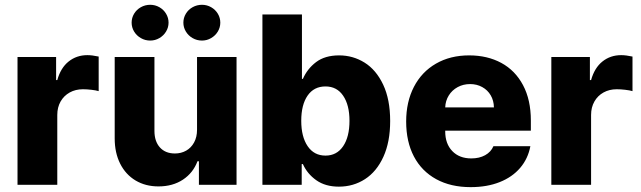

<svg xmlns="http://www.w3.org/2000/svg" viewBox="-20 -767 2659 797"><path d="M52.7 -530.3H212.9V-434.6H217.8Q231.9 -485.4 264.9 -511.7Q297.9 -538.1 342.8 -538.1Q362.3 -538.1 389.6 -532.2V-388.7Q378.4 -392.1 359.4 -394.3Q340.3 -396.5 324.2 -396.5Q293.5 -396.5 269.3 -383.1Q245.1 -369.6 231.4 -345.5Q217.8 -321.3 217.8 -290V0H52.7Z M797.9 -530.3H961.9V0H805.7V-97.7H799.8Q781.7 -49.3 739.3 -21.2Q696.8 6.8 637.7 6.8Q584 6.8 542.7 -17.8Q501.5 -42.5 478.8 -87.6Q456.1 -132.8 456.1 -192.4V-530.3H621.1V-223.6Q621.1 -180.2 643.8 -155Q666.5 -129.9 706.1 -129.9Q731.9 -129.9 752.7 -141.6Q773.4 -153.3 785.6 -175.5Q797.9 -197.8 797.9 -228.5ZM526.4 -672.9Q526.4 -692.9 536.6 -710Q546.9 -727.1 564.7 -737.1Q582.5 -747.1 603.5 -747.1Q624 -747.1 641.6 -737.1Q659.2 -727.1 669.4 -710Q679.7 -692.9 679.7 -672.9Q679.7 -653.3 669.4 -636.2Q659.2 -619.1 641.6 -608.9Q624 -598.6 603.5 -598.6Q582.5 -598.6 564.7 -608.9Q546.9 -619.1 536.6 -636.2Q526.4 -653.3 526.4 -672.9ZM741.2 -672.9Q741.2 -692.9 751.5 -710Q761.7 -727.1 779.5 -737.1Q797.4 -747.1 818.4 -747.1Q838.9 -747.1 856.4 -737.1Q874 -727.1 884.3 -710Q894.5 -692.9 894.5 -672.9Q894.5 -653.3 884.3 -636.2Q874 -619.1 856.4 -608.9Q838.9 -598.6 818.4 -598.6Q797.4 -598.6 779.5 -608.9Q761.7 -619.1 751.5 -636.2Q741.2 -653.3 741.2 -672.9Z M1069.3 -707H1233.4V-439.5H1237.3Q1255.4 -481.4 1292.2 -509.3Q1329.1 -537.1 1387.7 -537.1Q1445.3 -537.1 1493.4 -507.1Q1541.5 -477.1 1570.6 -415.5Q1599.6 -354 1599.6 -264.6Q1599.6 -177.7 1571.5 -116.2Q1543.5 -54.7 1495.1 -23.4Q1446.8 7.8 1386.7 7.8Q1330.6 7.8 1293 -18.8Q1255.4 -45.4 1237.3 -85.9H1232.4V0H1069.3ZM1331.1 -121.1Q1377.9 -121.1 1404.3 -159.9Q1430.7 -198.7 1430.7 -265.6Q1430.7 -331.1 1404.5 -369.6Q1378.4 -408.2 1331.1 -408.2Q1283.2 -408.2 1256.8 -370.1Q1230.5 -332 1230.5 -265.6Q1230.5 -199.2 1257.1 -160.2Q1283.7 -121.1 1331.1 -121.1Z M1666 -262.7Q1666 -344.2 1698.2 -406.5Q1730.5 -468.8 1789.8 -502.9Q1849.1 -537.1 1927.7 -537.1Q2002.9 -537.1 2060.8 -505.9Q2118.7 -474.6 2151.1 -413.6Q2183.6 -352.5 2183.6 -266.6V-224.6H1828.1V-221.7Q1828.1 -170.4 1857.4 -139.9Q1886.7 -109.4 1936.5 -109.4Q1969.7 -109.4 1993.9 -122.8Q2018.1 -136.2 2028.3 -160.2H2181.6Q2171.9 -108.4 2139.2 -70.1Q2106.4 -31.7 2054 -11Q2001.5 9.8 1933.6 9.8Q1851.1 9.8 1790.8 -23.2Q1730.5 -56.2 1698.2 -117.4Q1666 -178.7 1666 -262.7ZM2030.3 -321.3Q2029.8 -349.1 2017.1 -371.1Q2004.4 -393.1 1981.9 -405.5Q1959.5 -418 1931.6 -418Q1902.8 -418 1879.6 -405.3Q1856.4 -392.6 1842.8 -370.6Q1829.1 -348.6 1828.1 -321.3Z M2268.6 -530.3H2428.7V-434.6H2433.6Q2447.8 -485.4 2480.7 -511.7Q2513.7 -538.1 2558.6 -538.1Q2578.1 -538.1 2605.5 -532.2V-388.7Q2594.2 -392.1 2575.2 -394.3Q2556.2 -396.5 2540 -396.5Q2509.3 -396.5 2485.1 -383.1Q2460.9 -369.6 2447.3 -345.5Q2433.6 -321.3 2433.6 -290V0H2268.6Z"/></svg>

Font: Pretendard GOV ExtraBold
Style: Regular
Weight: 800
Designer: Base glyphs from Inter by Rasmus Andersson; Hangeul glyphs from Noto Sans CJK(Source Han Sans) by Jang Soo-young and Kan
Foundry: Kil Hyung-jin
Version: Version 1.309